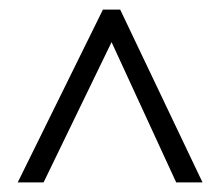

<svg xmlns="http://www.w3.org/2000/svg" viewBox="-20 -733 459 401"><path d="M17 -352H71L213 -645L348 -352H403L231 -713H195Z"/></svg>

Font: Noto Sans Armenian ExtraCondensed Light
Style: Regular
Weight: 300
Width: 2
Designer: Monotype Design Team
Foundry: Monotype Imaging Inc.
Version: Version 2.008